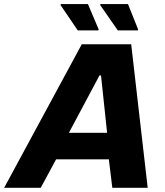

<svg xmlns="http://www.w3.org/2000/svg" viewBox="-63 -900 789 920"><path d="M-43.2 0 328.9 -688H565.6L644.7 0H475.2L458.6 -136.4H205.8L132.1 0ZM267.1 -263.6H450.2L421 -538.5H413.7ZM408.3 -754.3H309.6L227.1 -875.7L228.2 -880.5H358.3L409.8 -759.1ZM597.3 -754.3H501.5L417.1 -875.7L418.2 -880.5H550.2L598.8 -759.1Z"/></svg>

Font: Saira Thin
Style: Italic
Weight: 100
Italic angle: -12°
Designer: Hector Gatti with collaboration of the Omnibus-Type team
Foundry: Omnibus-Type
Version: Version 1.101